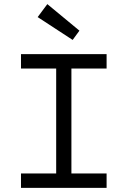

<svg xmlns="http://www.w3.org/2000/svg" viewBox="-20 -913 620 933"><path d="M82 0V-70H253V-580H82V-650H498V-580H327V-70H498V0ZM333 -719 163 -830 210 -893 366 -764Z"/></svg>

Font: Sometype Mono
Style: Regular
Weight: 400
Monospace: yes
Designer: Ryoichi Tsunekawa
Foundry: Dharma Type
Version: Version 1.000; ttfautohint (v1.8.3)